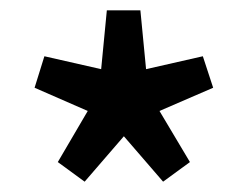

<svg xmlns="http://www.w3.org/2000/svg" viewBox="-20 -732 479 372"><path d="M144 -380 220 -468 296 -380 348 -418 289 -517 393 -562 373 -623 263 -598 252 -712H187L176 -598L66 -623L47 -562L150 -517L92 -418Z"/></svg>

Font: Source Sans Pro Semibold
Style: Regular
Weight: 600
Designer: Paul D. Hunt
Foundry: Adobe Systems Incorporated
Version: Version 3.006;hotconv 1.0.111;makeotfexe 2.5.65597